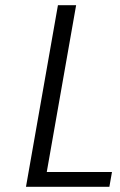

<svg xmlns="http://www.w3.org/2000/svg" viewBox="-20 -719 461 739"><path d="M160 -57H411L401 0H80L203 -699H273Z"/></svg>

Font: Fz Poppins Light
Style: Italic
Weight: 300
Italic angle: -10°
Designer: Ninad Kale (Devanagari), Jonny Pinhorn (Latin)
Foundry: Indian Type Foundry
Version: Vit hóa bi Vntype.Com & FontZin.Com